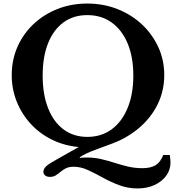

<svg xmlns="http://www.w3.org/2000/svg" viewBox="-20 -800 989 1080"><path d="M471 -780Q562 -780 640.5 -749Q719 -718 778 -663Q837 -608 870.5 -535Q904 -462 904 -378Q904 -275 853.5 -188.5Q803 -102 712 -43Q690 -29 668 -17.5Q646 -6 615 6Q584 18 534 36Q490 52 469 62Q448 72 429 84V88Q436 87 447 86.5Q458 86 468 86Q511 86 549.5 95Q588 104 625 116Q662 128 700.5 137Q739 146 781 146Q828 146 855.5 129Q883 112 898 72H935Q937 85 938 96Q939 107 939 115Q939 156 914.5 189Q890 222 848.5 241Q807 260 754 260Q699 260 650 241.5Q601 223 558 199Q515 175 474.5 156.5Q434 138 395 138Q368 138 351 146.5Q334 155 320.5 166.5Q307 178 293.5 186.5Q280 195 261 195Q244 195 234 187Q224 179 224 167Q224 150 239.5 135.5Q255 121 297 98L423 27Q343 20 274 -13.5Q205 -47 154 -102Q103 -157 74.5 -227.5Q46 -298 46 -377Q46 -463 78 -536Q110 -609 168 -664Q226 -719 303.5 -749.5Q381 -780 471 -780ZM471 -30Q550 -30 608 -72.5Q666 -115 698 -193Q730 -271 730 -375Q730 -479 698 -555.5Q666 -632 608 -673.5Q550 -715 471 -715Q393 -715 337 -674Q281 -633 250.5 -557Q220 -481 220 -375Q220 -269 250.5 -191.5Q281 -114 337.5 -72Q394 -30 471 -30Z"/></svg>

Font: Libre Baskerville
Style: Bold
Weight: 700
Designer: Pablo Impallari, Rodrigo Fuenzalida
Foundry: Pablo Impallari, Rodrigo Fuenzalida
Version: Version 1.051; ttfautohint (v1.8.4.7-5d5b)